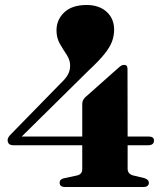

<svg xmlns="http://www.w3.org/2000/svg" viewBox="-20 -748 672 768"><path d="M309 -332Q309 -347 320.5 -358.5L453.5 -476.5Q461.5 -484 466.5 -486.2Q471.5 -488.5 476.5 -488.5Q490 -488.5 490 -472.5L490.5 -202H574Q596 -202 596 -186Q596 -167 572 -167H490.5V-73Q490.5 -52 513.5 -46L557.5 -35.5Q575.5 -29.5 575.5 -17.5Q575.5 0 553.5 0H241Q218.5 0 218.5 -17Q218.5 -31 236 -35L287.5 -46Q309 -50.5 309 -71.5V-167H34Q10.5 -167 10.5 -188Q10.5 -199 26.5 -214L221 -413Q241 -431.5 250.8 -448.2Q260.5 -465 260.5 -485.5Q260.5 -508 246.8 -528.8Q233 -549.5 219.5 -572.8Q206 -596 206 -626.5Q206 -669 237 -698.5Q268 -728 326.5 -728Q376.5 -728 406.5 -700.8Q436.5 -673.5 436.5 -629Q436.5 -606 428.5 -583.2Q420.5 -560.5 398.5 -532.8Q376.5 -505 334.5 -466L67 -202H309Z"/></svg>

Font: Fraunces 72pt S000
Style: Bold
Weight: 700
Version: Version 1.000; ttfautohint (v1.8.3)